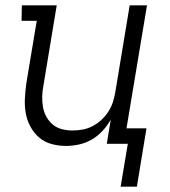

<svg xmlns="http://www.w3.org/2000/svg" viewBox="-20 -540 640 721"><path d="M433 161 460 0H381L396 -91Q383 -68 365 -48.5Q347 -29 324.5 -16Q302 -3 277 2.5Q252 8 228 8Q199 8 172.5 0.5Q146 -7 126.5 -24Q107 -41 94 -65Q81 -89 76.5 -116Q72 -143 73.5 -171Q75 -199 79 -228L118 -462H61L62 -520H193L143 -218Q139 -198 138.5 -177.5Q138 -157 141.5 -137.5Q145 -118 154.5 -101Q164 -84 178.5 -72Q193 -60 212.5 -55Q232 -50 252 -50Q271 -50 290.5 -53.5Q310 -57 328 -66.5Q346 -76 361 -90Q376 -104 387 -121Q398 -138 404 -157Q410 -176 413 -194L467 -520H532L455 -58H530L494 161Z"/></svg>

Font: Iosevka HT Light Extended
Style: Italic
Weight: 300
Width: 7
Italic angle: -9°
Monospace: yes
Designer: Belleve Invis
Foundry: Belleve Invis
Version: Version 32.3.0; ttfautohint (v1.8.4)